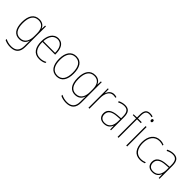

<svg xmlns="http://www.w3.org/2000/svg" viewBox="222 -2108 3692 3692"><g transform="rotate(45 2067.5 -262.0)"><path d="M258 -538C120 -538 54 -431 54 -258C54 -79 125 10 246 10C335 10 394 -37 415 -115H417C415 -75 415 -51 415 -15V29C415 148 363 216 237 216C173 216 121 199 78 177V206C120 226 170 241 237 241C383 241 441 160 441 29V-528H419L415 -438H413C390 -493 346 -538 258 -538ZM258 -513C376 -513 415 -422 415 -307V-237C415 -132 380 -15 246 -15C139 -15 81 -97 81 -258C81 -415 134 -513 258 -513Z M777 -538C643 -538 579 -416 579 -261C579 -100 643 10 790 10C846 10 889 -1 931 -23V-51C879 -24 843 -15 790 -15C668 -15 604 -105 605 -269H950V-295C950 -427 901 -538 777 -538ZM777 -513C879 -513 925 -420 924 -293H606C616 -438 681 -513 777 -513Z M1462 -264C1462 -423 1406 -538 1264 -538C1132 -538 1059 -436 1059 -265C1059 -97 1127 10 1261 10C1398 10 1462 -97 1462 -264ZM1086 -265C1086 -421 1147 -513 1264 -513C1389 -513 1435 -408 1435 -264C1435 -110 1382 -15 1261 -15C1142 -15 1086 -112 1086 -265Z M1775 -538C1637 -538 1571 -431 1571 -258C1571 -79 1642 10 1763 10C1852 10 1911 -37 1932 -115H1934C1932 -75 1932 -51 1932 -15V29C1932 148 1880 216 1754 216C1690 216 1638 199 1595 177V206C1637 226 1687 241 1754 241C1900 241 1958 160 1958 29V-528H1936L1932 -438H1930C1907 -493 1863 -538 1775 -538ZM1775 -513C1893 -513 1932 -422 1932 -307V-237C1932 -132 1897 -15 1763 -15C1656 -15 1598 -97 1598 -258C1598 -415 1651 -513 1775 -513Z M2293 -536C2215 -536 2170 -478 2152 -420H2150L2147 -528H2125V0H2151V-290C2151 -410 2196 -510 2293 -510C2317 -510 2336 -507 2354 -501L2361 -525C2341 -532 2318 -536 2293 -536Z M2590 -537C2540 -537 2491 -523 2446 -501L2456 -476C2505 -502 2548 -512 2590 -512C2674 -512 2712 -467 2712 -347V-301L2624 -295C2485 -285 2402 -234 2402 -129C2402 -49 2449 10 2547 10C2644 10 2689 -42 2711 -99H2713L2716 0H2738V-353C2738 -483 2690 -537 2590 -537ZM2625 -271 2712 -277V-220C2711 -98 2662 -14 2547 -14C2472 -14 2430 -57 2430 -129C2430 -220 2503 -263 2625 -271Z M3046 -503V-528H2943V-601C2943 -701 2970 -740 3044 -740C3065 -740 3090 -737 3111 -728L3117 -753C3096 -760 3074 -765 3044 -765C2952 -765 2917 -710 2917 -604V-528L2827 -524V-503H2917V0H2943V-503Z M3166 -722C3146 -722 3140 -706 3140 -690C3140 -673 3146 -658 3165 -658C3186 -658 3192 -672 3192 -690C3192 -706 3188 -722 3166 -722ZM3178 -528H3152V0H3178Z M3532 10C3577 10 3619 0 3647 -12V-38C3614 -24 3573 -15 3533 -15C3400 -15 3344 -121 3344 -260C3344 -416 3422 -513 3546 -513C3579 -513 3612 -507 3644 -492L3650 -516C3619 -530 3586 -538 3546 -538C3404 -538 3318 -429 3318 -259C3318 -101 3384 10 3532 10Z M3909 -537C3859 -537 3810 -523 3765 -501L3775 -476C3824 -502 3867 -512 3909 -512C3993 -512 4031 -467 4031 -347V-301L3943 -295C3804 -285 3721 -234 3721 -129C3721 -49 3768 10 3866 10C3963 10 4008 -42 4030 -99H4032L4035 0H4057V-353C4057 -483 4009 -537 3909 -537ZM3944 -271 4031 -277V-220C4030 -98 3981 -14 3866 -14C3791 -14 3749 -57 3749 -129C3749 -220 3822 -263 3944 -271Z"/></g></svg>

Font: Noto Sans Lao SemiCondensed Thin
Style: Regular
Weight: 100
Width: 4
Designer: Monotype Design Team
Foundry: Monotype Imaging Inc.
Version: Version 2.003